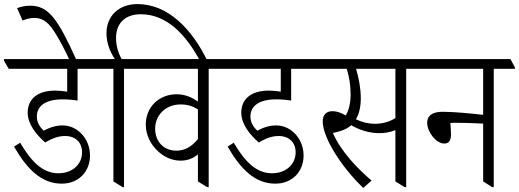

<svg xmlns="http://www.w3.org/2000/svg" viewBox="-50 -913 2549 943"><path d="M253 -11C337 -11 392 -71 392 -149C392 -188 379 -223 355 -251C329 -280 296 -297 257 -297C228 -297 197 -289 165 -271C144 -291 131 -312 131 -341C131 -392 173 -425 257 -425C282 -425 306 -423 331 -419V-575H462V-582L439 -623H-30V-614L-7 -575H280V-463C258 -466 239 -468 221 -468C135 -468 86 -427 86 -360C86 -303 128 -252 172 -213C210 -236 240 -245 270 -245C320 -245 353 -214 353 -165C353 -107 307 -62 237 -62C161 -62 105 -117 49 -212L19 -193C84 -80 155 -11 253 -11Z M292 -617H326C234 -820 189 -885 98 -885C75 -885 52 -880 34 -873L61 -812C79 -820 100 -825 118 -825C165 -825 193 -798 226 -743C246 -710 268 -669 292 -617Z M552 6H559V-575H663V-582L641 -623H547C529 -657 520 -690 520 -727C520 -800 566 -843 641 -843C768 -843 862 -746 934 -611H970C894 -770 775 -893 625 -893C532 -893 473 -833 473 -750C473 -705 488 -662 514 -623H402V-615L425 -575H507V-22Z M837 -124C871 -124 899 -135 922 -155V-22L967 6H975V-575H1079V-582L1056 -623H604V-615L627 -575H922V-414C892 -436 857 -450 817 -450C734 -450 666 -390 666 -301C666 -250 690 -204 725 -171C755 -143 793 -124 837 -124ZM712 -281C712 -348 764 -400 837 -400C869 -400 894 -393 922 -376V-230C892 -193 858 -173 816 -173C754 -173 712 -218 712 -281Z M1302 -11C1386 -11 1441 -71 1441 -149C1441 -188 1428 -223 1404 -251C1378 -280 1345 -297 1306 -297C1277 -297 1246 -289 1214 -271C1193 -291 1180 -312 1180 -341C1180 -392 1222 -425 1306 -425C1331 -425 1355 -423 1380 -419V-575H1511V-582L1488 -623H1019V-614L1042 -575H1329V-463C1307 -466 1288 -468 1270 -468C1184 -468 1135 -427 1135 -360C1135 -303 1177 -252 1221 -213C1259 -236 1289 -245 1319 -245C1369 -245 1402 -214 1402 -165C1402 -107 1356 -62 1286 -62C1210 -62 1154 -117 1098 -212L1068 -193C1133 -80 1204 -11 1302 -11Z M1734 10 1775 -26C1706 -85 1625 -168 1585 -260C1597 -262 1609 -265 1620 -269C1642 -275 1660 -285 1675 -298C1716 -274 1764 -259 1813 -259C1842 -259 1869 -264 1892 -274V-22L1937 6H1945V-575H2049V-582L2026 -623H1451V-614L1474 -575H1653C1666 -534 1672 -492 1672 -448C1672 -405 1663 -371 1648 -346C1624 -360 1603 -367 1583 -367C1554 -367 1535 -350 1535 -317C1535 -239 1622 -98 1734 10ZM1722 -430C1722 -477 1713 -527 1699 -575H1892V-333C1863 -315 1829 -305 1792 -305C1761 -305 1730 -312 1698 -327C1714 -354 1722 -388 1722 -430Z M2132 -208C2157 -208 2165 -226 2165 -254C2165 -272 2163 -294 2162 -309C2171 -310 2182 -310 2191 -310C2228 -310 2282 -308 2323 -306V-22L2367 6H2375V-575H2479V-582L2457 -623H1989V-615L2012 -575H2323V-349C2263 -356 2178 -364 2124 -364C2072 -364 2048 -344 2048 -310C2048 -265 2092 -208 2132 -208Z"/></svg>

Font: Noto Serif Devanagari Condensed Light
Style: Regular
Weight: 300
Width: 3
Designer: Universal Thirst, Indian Type Foundry and the Monotype Design Team
Foundry: Monotype Imaging Inc.
Version: Version 2.004